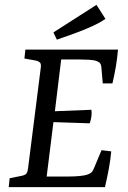

<svg xmlns="http://www.w3.org/2000/svg" viewBox="-20 -774 528 794"><path d="M405 -429 399 -498Q398 -506 394.5 -511.5Q391 -517 381 -521Q368 -526 347 -527Q326 -528 307 -528H233L207 -314L358 -320Q360 -306 358 -292Q356 -278 351 -264L201 -269L173 -44H262Q287 -44 309 -46Q331 -48 344 -53Q355 -57 360 -63Q365 -69 368 -77L400 -153L440 -148Q437 -114 430 -76Q423 -38 414 0H16L20 -37L70 -47Q84 -50 89 -56Q94 -62 96 -78L149 -497Q150 -510 145.5 -515Q141 -520 131 -523L81 -532L85 -569H468Q465 -535 459.5 -501Q454 -467 445 -429ZM215 -610 201 -640 379 -754 416 -696Q395 -681 360 -665Q325 -649 286 -635Q247 -621 215 -610Z"/></svg>

Font: Yrsa
Style: Italic
Weight: 400
Italic angle: -7.10001°
Designer: Anna Giedrys (Yrsa+Rasa design), David Brezina (Yrsa art-direction, Rasa art-direction, design)
Foundry: Rosetta Type Foundry
Version: Version 2.004